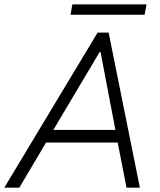

<svg xmlns="http://www.w3.org/2000/svg" viewBox="-51 -871 741 891"><path d="M-31.2 0 401.9 -719.7H453.1L598.1 0H536.1L491.7 -227.5L488.3 -248.5L415.5 -629.9H411.6L186 -250.5L171.4 -224.1L38.6 0ZM135.7 -209.5 147.9 -268.1H527.8L515.6 -209.5ZM276.4 -802.7 284.7 -850.6H628.9L620.1 -802.7Z"/></svg>

Font: Reddit Sans Light
Style: Italic
Weight: 300
Italic angle: -11.25°
Designer: Stephen Hutchings
Version: Version 1.013